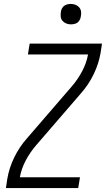

<svg xmlns="http://www.w3.org/2000/svg" viewBox="-20 -957 540 977"><path d="M10 0 17 -46Q26 -101 52 -155Q78 -209 118 -254L345 -517Q376 -553 398 -594.5Q420 -636 428 -680H122L131 -735H499L492 -689Q483 -634 457 -580Q431 -526 391 -481L164 -218Q133 -182 111 -140.5Q89 -99 81 -55H387L378 0ZM341 -833Q328 -833 317 -837.5Q306 -842 298 -851Q290 -860 289 -872.5Q288 -885 290 -898Q291 -906 295.5 -914.5Q300 -923 307.5 -928Q315 -933 323.5 -935Q332 -937 340 -937Q353 -937 364.5 -932.5Q376 -928 383.5 -919Q391 -910 392.5 -897.5Q394 -885 391 -872Q390 -864 385.5 -855.5Q381 -847 374 -842Q367 -837 358 -835Q349 -833 341 -833Z"/></svg>

Font: Iosevka Curly Light
Style: Italic
Weight: 300
Italic angle: -9°
Monospace: yes
Designer: Belleve Invis
Foundry: Belleve Invis
Version: Version 22.1.2; ttfautohint (v1.8.4)